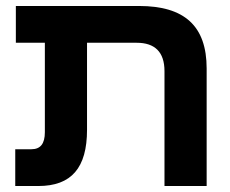

<svg xmlns="http://www.w3.org/2000/svg" viewBox="-20 -622 770 642"><path d="M31 0H108C219 0 271 -61 271 -188V-479H437C497 -479 530 -449 530 -384V0H671V-393C671 -535 597 -602 445 -602H33V-479H130V-180C130 -141 115 -123 85 -123H31Z"/></svg>

Font: Noto Sans Hebrew Condensed
Style: Bold
Weight: 700
Width: 3
Designer: Monotype Design Team
Foundry: Monotype Imaging Inc.
Version: Version 2.004